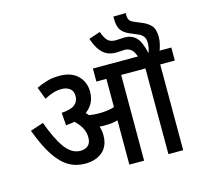

<svg xmlns="http://www.w3.org/2000/svg" viewBox="-124 -1032 1227 1168"><g transform="rotate(-15 490.0 -448.0)"><path d="M443 -213Q443 -146 401.5 -110.5Q360 -75 292 -75Q235 -75 189 -102Q143 -129 102.5 -190Q62 -251 24 -354L107 -381Q144 -276 186.5 -217Q229 -158 284 -158Q315 -158 333 -174.5Q351 -191 351 -224Q351 -258 335.5 -286Q320 -314 294 -338Q269 -333 239 -331L233 -411Q291 -414 316 -434Q341 -454 341 -488Q341 -520 320.5 -535.5Q300 -551 270 -551Q240 -551 214 -542.5Q188 -534 160 -519L131 -596Q160 -610 195.5 -621Q231 -632 277 -632Q352 -632 392.5 -592Q433 -552 433 -490Q433 -415 374 -372Q382 -363 390 -354Q421 -349 453 -349Q507 -349 549 -362V-540H486V-622H980V-540H888V0H795V-540H642V0H549V-279Q528 -273 508 -271Q488 -269 466 -269Q452 -269 434 -270Q443 -243 443 -213ZM772 -615Q759 -656 741 -669Q723 -682 703 -682Q690 -682 676.5 -680.5Q663 -679 649 -679Q621 -679 596.5 -688.5Q572 -698 551 -724Q530 -750 512 -802L584 -826Q600 -782 617 -767Q634 -752 665 -752Q679 -752 692.5 -753.5Q706 -755 721 -755Q763 -755 791.5 -728.5Q820 -702 837 -625Q843 -641 846 -655.5Q849 -670 849 -686Q849 -714 836.5 -729Q824 -744 800 -753L777 -763Q729 -780 708.5 -805Q688 -830 688 -883Q688 -886 688 -889Q688 -892 688 -895L767 -896Q766 -893 766 -883Q766 -863 774 -851Q782 -839 809 -829L839 -816Q878 -802 900.5 -778Q923 -754 923 -704Q923 -682 917 -657Q911 -632 903 -615Z"/></g></svg>

Font: Noto Sans SemiCondensed Medium
Style: Italic
Weight: 500
Width: 4
Italic angle: -12°
Designer: Monotype Design Team
Foundry: Monotype Imaging Inc.
Version: Version 2.013; ttfautohint (v1.8.4.7-5d5b)